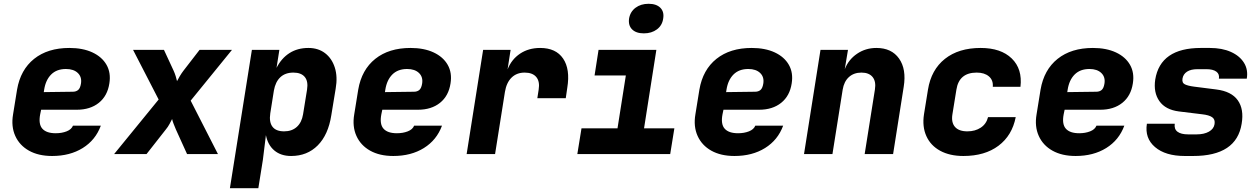

<svg xmlns="http://www.w3.org/2000/svg" viewBox="-20 -813 6640 1013"><path d="M255 10Q183 10 133 -18Q83 -46 60.5 -96Q38 -146 49 -210L70 -340Q88 -445 160 -502.5Q232 -560 346 -560Q417 -560 467.5 -536.5Q518 -513 542 -471Q566 -429 557 -373Q547 -307 501.5 -270.5Q456 -234 385 -234H197L192 -210Q182 -158 203.5 -134Q225 -110 274 -110Q306 -110 331.5 -120Q357 -130 365 -150H512Q484 -74 416.5 -32Q349 10 255 10ZM211 -327 364 -329Q381 -329 392 -338Q403 -347 407 -371Q413 -406 391 -427.5Q369 -449 328 -449Q279 -449 250 -420Q221 -391 213 -340Z M582 0 817 -288 682 -550H845L896 -440Q902 -427 907 -411Q912 -395 914 -385Q919 -395 928.5 -411Q938 -427 948 -440L1033 -550H1204L986 -282L1130 0H967L908 -130Q902 -144 896 -159.5Q890 -175 888 -185Q883 -175 874.5 -159Q866 -143 855 -130L753 0Z M1193 180 1309 -550H1454L1439 -455Q1465 -506 1507.5 -533Q1550 -560 1607 -560Q1659 -560 1695 -532.5Q1731 -505 1746.5 -456.5Q1762 -408 1751 -345L1728 -205Q1712 -102 1656.5 -46Q1601 10 1516 10Q1462 10 1427.5 -19Q1393 -48 1383 -100L1367 30L1343 180ZM1479 -120Q1520 -120 1546 -143.5Q1572 -167 1579 -210L1600 -340Q1607 -384 1588 -407Q1569 -430 1528 -430Q1485 -430 1459 -405.5Q1433 -381 1425 -335L1406 -215Q1399 -169 1417.5 -144.5Q1436 -120 1479 -120Z M2055 10Q1983 10 1933 -18Q1883 -46 1860.5 -96Q1838 -146 1849 -210L1870 -340Q1888 -445 1960 -502.5Q2032 -560 2146 -560Q2217 -560 2267.5 -536.5Q2318 -513 2342 -471Q2366 -429 2357 -373Q2347 -307 2301.5 -270.5Q2256 -234 2185 -234H1997L1992 -210Q1982 -158 2003.5 -134Q2025 -110 2074 -110Q2106 -110 2131.5 -120Q2157 -130 2165 -150H2312Q2284 -74 2216.5 -32Q2149 10 2055 10ZM2011 -327 2164 -329Q2181 -329 2192 -338Q2203 -347 2207 -371Q2213 -406 2191 -427.5Q2169 -449 2128 -449Q2079 -449 2050 -420Q2021 -391 2013 -340Z M2442 0 2529 -550H2674L2658 -447Q2679 -500 2724 -530Q2769 -560 2830 -560Q2913 -560 2951 -504Q2989 -448 2973 -350L2965 -295H2815L2822 -340Q2829 -383 2809.5 -406.5Q2790 -430 2748 -430Q2706 -430 2679 -403.5Q2652 -377 2644 -328L2592 0Z M3026 0 3048 -136H3238L3282 -415H3117L3138 -550H3443L3378 -136H3538L3516 0ZM3377 -637Q3336 -637 3315 -658Q3294 -679 3299 -715Q3305 -751 3333 -772Q3361 -793 3402 -793Q3443 -793 3464 -772Q3485 -751 3479 -715Q3474 -679 3446 -658Q3418 -637 3377 -637Z M3855 10Q3783 10 3733 -18Q3683 -46 3660.5 -96Q3638 -146 3649 -210L3670 -340Q3688 -445 3760 -502.5Q3832 -560 3946 -560Q4017 -560 4067.5 -536.5Q4118 -513 4142 -471Q4166 -429 4157 -373Q4147 -307 4101.5 -270.5Q4056 -234 3985 -234H3797L3792 -210Q3782 -158 3803.5 -134Q3825 -110 3874 -110Q3906 -110 3931.5 -120Q3957 -130 3965 -150H4112Q4084 -74 4016.5 -32Q3949 10 3855 10ZM3811 -327 3964 -329Q3981 -329 3992 -338Q4003 -347 4007 -371Q4013 -406 3991 -427.5Q3969 -449 3928 -449Q3879 -449 3850 -420Q3821 -391 3813 -340Z M4222 0 4309 -550H4454L4437 -448Q4457 -499 4502 -529.5Q4547 -560 4604 -560Q4684 -560 4723.5 -504Q4763 -448 4748 -355L4692 0H4542L4596 -340Q4603 -383 4584 -406.5Q4565 -430 4525 -430Q4485 -430 4459 -406.5Q4433 -383 4426 -340L4372 0Z M5063 10Q4991 10 4940.5 -17.5Q4890 -45 4867.5 -95Q4845 -145 4855 -210L4876 -340Q4893 -445 4965.5 -502.5Q5038 -560 5154 -560Q5261 -560 5318 -504.5Q5375 -449 5364 -355H5218Q5221 -390 5197.5 -410Q5174 -430 5133 -430Q5040 -430 5026 -340L5005 -210Q4998 -167 5018.5 -143.5Q5039 -120 5084 -120Q5125 -120 5154.5 -139.5Q5184 -159 5193 -195H5339Q5320 -98 5248 -44Q5176 10 5063 10Z M5655 10Q5583 10 5533 -18Q5483 -46 5460.5 -96Q5438 -146 5449 -210L5470 -340Q5488 -445 5560 -502.5Q5632 -560 5746 -560Q5817 -560 5867.5 -536.5Q5918 -513 5942 -471Q5966 -429 5957 -373Q5947 -307 5901.5 -270.5Q5856 -234 5785 -234H5597L5592 -210Q5582 -158 5603.5 -134Q5625 -110 5674 -110Q5706 -110 5731.5 -120Q5757 -130 5765 -150H5912Q5884 -74 5816.5 -32Q5749 10 5655 10ZM5611 -327 5764 -329Q5781 -329 5792 -338Q5803 -347 5807 -371Q5813 -406 5791 -427.5Q5769 -449 5728 -449Q5679 -449 5650 -420Q5621 -391 5613 -340Z M6231 10Q6129 10 6074 -37Q6019 -84 6031 -160H6178Q6174 -132 6192.5 -118Q6211 -104 6249 -104H6293Q6333 -104 6358.5 -118.5Q6384 -133 6388 -158Q6392 -183 6375.5 -194.5Q6359 -206 6323 -210L6200 -225Q6129 -234 6097 -279.5Q6065 -325 6075 -393Q6102 -560 6316 -560H6363Q6428 -560 6474.5 -539Q6521 -518 6543.5 -481.5Q6566 -445 6558 -398H6411Q6415 -422 6397.5 -435Q6380 -448 6345 -448H6298Q6263 -448 6243 -435Q6223 -422 6219 -399Q6215 -376 6231.5 -368Q6248 -360 6279 -356L6397 -341Q6477 -331 6510.5 -284Q6544 -237 6531 -160Q6504 10 6275 10Z"/></svg>

Font: JetBrains Mono ExtraBold
Style: Italic
Weight: 800
Italic angle: -9°
Monospace: yes
Designer: Philipp Nurullin, Konstantin Bulenkov
Foundry: JetBrains
Version: Version 2.305; ttfautohint (v1.8.4.7-5d5b)